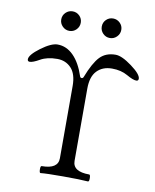

<svg xmlns="http://www.w3.org/2000/svg" viewBox="-94 -932 813 1007"><g transform="rotate(10 313.0 -428.5)"><path d="M356.4 -475.6Q356.4 -475.6 356.4 -90.8Q356.4 -33.7 444.3 -33.7Q450.7 -33.7 450.9 -15.1Q451.2 3.4 444.3 3.4Q400.4 0 311 0Q221.7 0 191.4 3.4Q185.5 3.4 185.1 -15.1Q184.6 -33.7 191.4 -33.7Q278.3 -33.7 278.3 -90.8V-475.6Q278.3 -539.6 249 -570.6Q219.7 -601.6 174.8 -601.6Q121.1 -601.6 85.9 -581.5Q50.8 -561.5 34.2 -561.5Q22.5 -561.5 22.5 -573.2Q22.5 -596.7 76.2 -636.7Q129.9 -676.3 163.1 -676.3Q210.9 -676.3 248 -638.9Q285.2 -601.6 308.1 -532.2Q310.5 -524.9 317.4 -524.9Q324.2 -524.9 327.1 -532.2Q357.9 -611.3 388.9 -643.8Q419.9 -676.3 472.2 -676.3Q505.4 -676.3 559.3 -636.5Q613.3 -596.7 613.3 -573.2Q613.3 -561.5 601.6 -561.5Q584.5 -561.5 549.6 -581.5Q514.6 -601.6 466.3 -601.6Q416.5 -601.6 386.5 -570.6Q356.4 -539.6 356.4 -475.6ZM262.7 -809.6Q262.7 -788.1 247.6 -772.7Q232.4 -757.3 210.9 -757.3Q189.5 -757.3 174.1 -772.7Q158.7 -788.1 158.7 -809.6Q158.7 -831.1 174.1 -846.2Q189.5 -861.3 210.9 -861.3Q232.4 -861.3 247.6 -846.2Q262.7 -831.1 262.7 -809.6ZM478.5 -809.6Q478.5 -788.1 463.1 -772.7Q447.8 -757.3 426.3 -757.3Q404.8 -757.3 389.6 -772.7Q374.5 -788.1 374.5 -809.6Q374.5 -831.1 389.6 -846.2Q404.8 -861.3 426.3 -861.3Q447.8 -861.3 463.1 -846.2Q478.5 -831.1 478.5 -809.6Z"/></g></svg>

Font: Junicode
Style: Regular
Weight: 400
Designer: Peter S. Baker
Foundry: Briery Creek Software
Version: Version 0.7.2